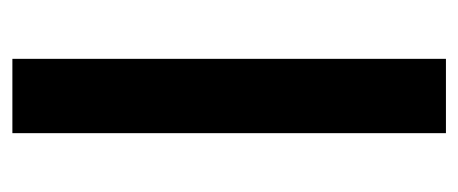

<svg xmlns="http://www.w3.org/2000/svg" viewBox="-235 -505 740 310"><g transform="rotate(90 135.0 -350.0)"><path d="M75 -700H195V0H75Z"/></g></svg>

Font: Retni Sans
Style: Bold
Weight: 700
Designer: Vitaly Kuzmin
Foundry: ParaType Ltd.
Version: Version 1.00;March 2, 2019;FontCreator 11.5.0.2425 64-bit; t